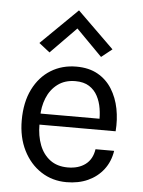

<svg xmlns="http://www.w3.org/2000/svg" viewBox="-53 -777 620 831"><g transform="rotate(5 257.0 -361.0)"><path d="M267 12Q205 12 156.2 -19.8Q107.5 -51.5 79.2 -108Q51 -164.5 51 -238Q51 -316.5 79 -373Q107 -429.5 155.8 -459.8Q204.5 -490 267 -490Q321.5 -490 360 -468.2Q398.5 -446.5 422 -408.8Q445.5 -371 454.8 -323.8Q464 -276.5 460 -226H114V-274H408.5L385.5 -259Q387 -288.5 382.2 -318Q377.5 -347.5 364.5 -372.2Q351.5 -397 328 -412Q304.5 -427 268 -427Q222.5 -427 191.2 -403.5Q160 -380 144.5 -341.8Q129 -303.5 129 -259V-227Q129 -177 144.2 -137.5Q159.5 -98 190.2 -75Q221 -52 267 -52Q313.5 -52 343.5 -74.5Q373.5 -97 380 -141H461Q453.5 -93.5 427 -59.2Q400.5 -25 359.8 -6.5Q319 12 267 12ZM145 -541 98 -578 256.5 -733.5 415.5 -578 369 -541 243 -668.5H270Z"/></g></svg>

Font: Karla ExtraLight
Style: Regular
Weight: 400
Version: Version 2.001